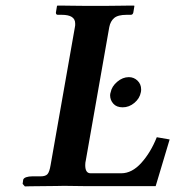

<svg xmlns="http://www.w3.org/2000/svg" viewBox="-20 -666 627 687"><path d="M248 -569Q249 -572 249 -575.5Q249 -579 249 -582Q249 -613 201 -613H187Q180 -613 180 -621L184 -645L186 -646Q186 -646 201.5 -646Q217 -646 239.5 -645.5Q262 -645 285 -645Q308 -645 323 -645Q336 -645 358.5 -645Q381 -645 404 -645.5Q427 -646 443 -646Q459 -646 459 -646L461 -645L457 -621Q455 -613 448 -613H433Q402 -613 388.5 -601.5Q375 -590 371 -569L287 -92Q286 -88 285.5 -84Q285 -80 285 -75Q285 -46 304 -46H414Q452 -46 485.5 -83Q519 -120 541 -175L587 -167L537 0H286L209 -1Q205 -1 183 -0.5Q161 0 134.5 0Q108 0 88.5 0.5Q69 1 69 1L61 -8L63 -23Q65 -29 74 -32Q83 -35 95 -35H125Q143 -35 150 -43Q157 -51 161 -75ZM419 -282Q397 -282 385.5 -295Q374 -308 374 -325Q374 -328 374.5 -330.5Q375 -333 376 -336Q380 -357 399.5 -373.5Q419 -390 441 -390Q459 -390 472 -377.5Q485 -365 485 -346Q485 -340 484 -336Q480 -314 461 -298Q442 -282 419 -282Z"/></svg>

Font: Libertinus Serif SemiBold
Style: Italic
Weight: 600
Italic angle: -11.5°
Designer: Philipp H. Poll, Khaled Hosny
Foundry: Caleb Maclennan
Version: Version 7.051;RELEASE